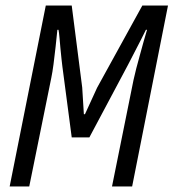

<svg xmlns="http://www.w3.org/2000/svg" viewBox="-20 -676 640 696"><path d="M15 0 146 -656H240L278 -359L284 -262H288L332 -358L496 -656H589L459 0H386L464 -386Q468 -405 474 -428Q480 -451 487 -476Q494 -501 500.5 -525Q507 -549 513 -568H509Q504 -557 492 -534Q480 -511 467 -485.5Q454 -460 444 -441L304 -178H240L206 -436Q205 -444 203 -462Q201 -480 199 -501.5Q197 -523 195.5 -541Q194 -559 192 -568H188Q185 -539 181.5 -506Q178 -473 174 -443Q170 -413 166 -394L86 0Z"/></svg>

Font: SourceCodeVF
Style: Italic
Weight: 200
Italic angle: -11°
Monospace: yes
Designer: Paul D. Hunt, Teo Tuominen
Foundry: Adobe
Version: Version 1.026;hotconv 1.1.0;makeotfexe 2.6.0